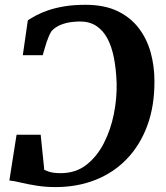

<svg xmlns="http://www.w3.org/2000/svg" viewBox="-20 -771 692 800"><path d="M336 -751Q414.5 -751 469 -725Q523.5 -699 557.8 -654.2Q592 -609.5 607.8 -552.5Q623.5 -495.5 623.5 -433.5Q624 -330 594 -248.2Q564 -166.5 508.8 -109Q453.5 -51.5 377.8 -21.5Q302 8.5 211.5 8.5Q169.5 8.5 132 2.5Q94.5 -3.5 65.5 -10.5Q36.5 -17.5 19 -19L49 -209.5H149.5L164.5 -63Q172.5 -59.5 182 -56.2Q191.5 -53 204 -51.2Q216.5 -49.5 233 -49.5Q295.5 -49.5 340 -84.2Q384.5 -119 413 -175Q441.5 -231 454.5 -296.5Q467.5 -362 466 -424Q464 -482 454.8 -529.5Q445.5 -577 427.5 -610.8Q409.5 -644.5 381.2 -663Q353 -681.5 313 -681.5Q298.5 -681.5 277.2 -679Q256 -676.5 234 -668Q212 -659.5 195 -642Q189 -632.5 184 -621Q179 -609.5 174.5 -596.2Q170 -583 166 -568.8Q162 -554.5 158 -541H75L96 -686.5Q110 -695.5 130.8 -706.8Q151.5 -718 180.5 -728Q209.5 -738 248 -744.5Q286.5 -751 336 -751Z"/></svg>

Font: Merriweather Light 18pt
Style: Bold Italic
Weight: 700
Italic angle: -7.8°
Version: Version 2.101